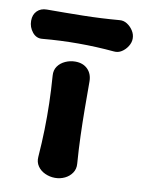

<svg xmlns="http://www.w3.org/2000/svg" viewBox="-190 -798 641 875"><g transform="rotate(10 130.0 -360.5)"><path d="M126 19Q102 19 80 9Q58 -1 45.5 -19.5Q33 -38 35 -62Q40 -129 41.5 -189.5Q43 -250 41.5 -311Q40 -372 35 -438Q33 -463 45.5 -481Q58 -499 80 -509Q102 -519 126 -519Q162 -519 183.5 -497.5Q205 -476 205 -440Q205 -373 205.5 -312Q206 -251 208 -190Q210 -129 215 -62Q217 -38 204.5 -19.5Q192 -1 171 9Q150 19 126 19ZM365 -667Q365 -649 354 -631.5Q343 -614 326.5 -603.5Q310 -593 291 -595Q125 -610 -40 -595Q-68 -592 -86.5 -615Q-105 -638 -105 -667V-668Q-105 -696 -88 -713Q-71 -730 -43 -730Q41 -730 124.5 -731.5Q208 -733 291 -740Q310 -742 326.5 -731.5Q343 -721 354 -704Q365 -687 365 -668Z"/></g></svg>

Font: Winky Sans
Style: Bold
Weight: 700
Designer: Simon Atzbach
Foundry: typofactur
Version: Version 1.205